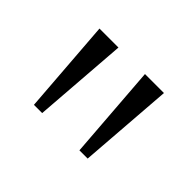

<svg xmlns="http://www.w3.org/2000/svg" viewBox="-61 -805 379 379"><g transform="rotate(45 129.0 -615.0)"><path d="M54 -516H77L92 -714H39ZM181 -516H204L219 -714H166Z"/></g></svg>

Font: Noto Serif Thai ExtraCondensed ExtraLight
Style: Regular
Weight: 200
Width: 2
Designer: Monotype Design Team
Foundry: Monotype Imaging Inc.
Version: Version 2.002